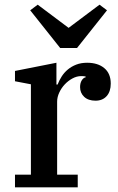

<svg xmlns="http://www.w3.org/2000/svg" viewBox="-20 -800 504 820"><path d="M44 -54H112V-440L44 -453V-497L221 -532V-439H226Q233 -457 243.5 -473.5Q254 -490 269.5 -503Q285 -516 305.5 -524Q326 -532 352 -532Q398 -532 425.5 -509Q453 -486 453 -443Q453 -409 435.5 -389.5Q418 -370 388 -370Q357 -370 339.5 -386.5Q322 -403 322 -428Q322 -445 329 -456.5Q336 -468 346 -470V-473Q343 -474 339 -474.5Q335 -475 327 -475Q308 -475 289.5 -465Q271 -455 256.5 -439.5Q242 -424 233 -404.5Q224 -385 224 -366V-54H312V0H44ZM109 -756 141 -780 273 -681 405 -780 437 -756 309 -595H237Z"/></svg>

Font: IBM Plex Serif Medm
Style: Regular
Weight: 500
Designer: Mike Abbink, Paul van der Laan, Pieter van Rosmalen
Foundry: Bold Monday
Version: Version 3.001